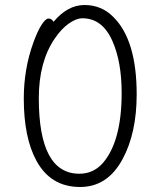

<svg xmlns="http://www.w3.org/2000/svg" viewBox="-20 -731 640 767"><path d="M300 16Q183 16 126 -88Q75 -181 75 -337Q75 -455 113 -560Q129 -605 145.5 -631Q162 -657 174 -657Q186 -657 194 -644Q250 -711 317.5 -711Q385 -711 432 -664Q526 -572 526 -354Q526 -200 470 -96Q410 16 300 16ZM297 -37Q354 -37 392 -81Q466 -168 466 -360Q466 -482 430 -565Q390 -658 309 -658Q285 -658 255 -637Q225 -616 198 -576Q135 -483 135 -339Q135 -37 297 -37Z"/></svg>

Font: LXGW WenKai TC Light
Style: Regular
Weight: 300
Designer: LXGW / Fontworks Inc.
Foundry: LXGW / Fontworks Inc.
Version: Version 1.330